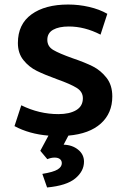

<svg xmlns="http://www.w3.org/2000/svg" viewBox="-20 -586 559 848"><path d="M282 13 261 53Q299 54 325 75Q351 96 351 128Q351 170 312.5 202Q274 234 188 242L167 182Q216 174 234.5 162.5Q253 151 253 135Q253 123 244.5 116.5Q236 110 221 110Q206 110 189 117L158 80L194 13Q109 6 44 -29L74 -121Q153 -82 238 -82Q287 -82 316.5 -99.5Q346 -117 346 -152Q346 -181 318.5 -198Q291 -215 232 -236Q177 -256 142.5 -273Q108 -290 83.5 -320.5Q59 -351 59 -396Q59 -479 119 -522.5Q179 -566 281 -566Q328 -566 373.5 -555.5Q419 -545 454 -525L424 -433Q354 -469 284 -469Q240 -469 214.5 -454.5Q189 -440 189 -410Q189 -381 215 -365.5Q241 -350 300 -329Q356 -310 390.5 -292.5Q425 -275 450.5 -242.5Q476 -210 476 -160Q476 -86 425.5 -40.5Q375 5 282 13Z"/></svg>

Font: MartelSansBold
Style: Bold
Weight: 700
Designer: Dan Reynolds and Mathieu Réguer
Foundry: Dan Reynolds and Mathieu Réguer
Version: Version 1.002; ttfautohint (v1.1) -l 5 -r 5 -G 72 -x 0 -D la